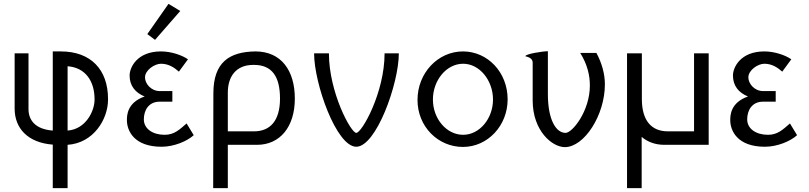

<svg xmlns="http://www.w3.org/2000/svg" viewBox="-20 -752 4201 997"><path d="M56 -475V-188C56 -86 124 -11 254 -1V225H331V0C466 -9 541 -133 541 -235V-238C541 -391 451 -485 296 -485H254V-74C161 -81 128 -130 128 -186V-475ZM331 -408C425 -401 471 -329 471 -237V-234C471 -176 426 -81 331 -74Z M855 -732 745 -575 785 -545 916 -695ZM875 -224V-279H810C764 -279 733 -318 733 -350C733 -388 783 -421 816 -421C857 -421 886 -400 909 -380L956 -444C925 -466 868 -485 816 -485C692 -485 653 -402 653 -360C653 -307 682 -271 731 -251C640 -219 639 -153 639 -128C639 -73 676 10 819 10C884 10 952 -19 986 -50L949 -111C912 -79 885 -52 835 -52C772 -52 728 -84 727 -130V-133C727 -178 751 -224 809 -224Z M1306 -485C1171 -483 1088 -429 1088 -267L1087 225H1163V0H1315C1432 0 1511 -91 1511 -240C1511 -385 1441 -485 1306 -485ZM1299 -70H1163V-268V-271C1163 -355 1206 -415 1295 -415H1299C1392 -415 1434 -355 1434 -240C1434 -124 1382 -70 1299 -70Z M2051 -475H1977C1977 -271 1859 -62 1830 -62C1802 -62 1688 -273 1688 -475H1611C1611 -318 1727 10 1830 10C1933 10 2051 -317 2051 -475Z M2384 -485C2254 -485 2148 -373 2148 -233C2148 -95 2254 11 2384 11C2512 11 2616 -99 2616 -236C2616 -377 2512 -485 2384 -485ZM2385 -421C2470 -421 2540 -335 2540 -235C2540 -136 2470 -52 2385 -52C2298 -52 2228 -136 2228 -235C2228 -335 2298 -421 2385 -421Z M2913 12C3014 12 3121 -154 3121 -314C3121 -367 3106 -423 3077 -477H2993C3031 -416 3043 -359 3043 -308C3043 -175 2952 -62 2917 -62C2866 -62 2825 -132 2825 -263V-486C2799 -486 2708 -472 2708 -460C2724 -456 2746 -449 2746 -427V-230C2746 -73 2847 12 2913 12Z M3236 -475V225H3312V-41C3344 -14 3384 0 3430 0H3660V-475H3584V-70H3448C3364 -70 3313 -124 3313 -238V-475Z M4008 -224V-279H3943C3897 -279 3866 -318 3866 -350C3866 -388 3916 -421 3949 -421C3990 -421 4019 -400 4042 -380L4089 -444C4058 -466 4001 -485 3949 -485C3825 -485 3786 -402 3786 -360C3786 -307 3815 -271 3864 -251C3773 -219 3772 -153 3772 -128C3772 -73 3809 10 3952 10C4017 10 4085 -19 4119 -50L4082 -111C4045 -79 4018 -52 3968 -52C3905 -52 3861 -84 3860 -130V-133C3860 -178 3884 -224 3942 -224Z"/></svg>

Font: Mint Spirit
Style: Regular
Weight: 400
Designer: HARENDAL Hirwen
Foundry: Arkandis Digital Foundry.
Version: Version 1.004;FFEdit